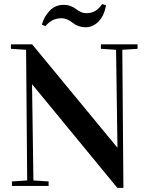

<svg xmlns="http://www.w3.org/2000/svg" viewBox="-20 -915 730 945"><path d="M137.7 -499.5 144.5 -26.9 219.2 -22V0H38.6V-22L113.8 -26.9L108.4 -669.9L33.7 -674.8V-696.8H138.2L557.1 -189H558.1L551.3 -669.9L476.6 -674.8V-696.8H657.2V-674.8L582 -669.9L587.4 9.8H557.6L138.7 -499.5ZM282.7 -825.2Q234.9 -825.2 203.6 -786.1L186 -793.9Q196.8 -833.5 224.6 -862.3Q252.4 -891.1 292.5 -891.1Q312.5 -891.1 328.6 -884.8Q344.7 -878.4 354 -870.6Q363.3 -862.8 377.2 -856.4Q391.1 -850.1 407.2 -850.1Q452.6 -850.1 482.9 -895L502 -888.7Q492.2 -835.9 464.4 -808.3Q436.5 -780.8 401.4 -780.8Q381.3 -780.8 364.3 -787.6Q347.2 -794.4 337.2 -803Q327.1 -811.5 312.5 -818.4Q297.9 -825.2 282.7 -825.2Z"/></svg>

Font: VidalokaRegular
Style: Regular
Weight: 400
Designer: Cyreal (www.cyreal.org)
Foundry: Cyreal (www.cyreal.org)
Version: Version 1.000